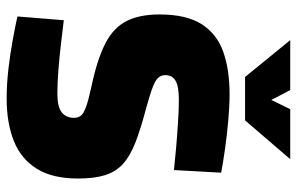

<svg xmlns="http://www.w3.org/2000/svg" viewBox="-184 -733 931 603"><g transform="rotate(90 281.5 -431.5)"><path d="M289.1 13.1Q245.2 13.1 196.8 7.6Q148.5 2 104.9 -6.1Q61.3 -14.1 31.7 -20.7L43.5 -166.4Q74.7 -162.4 116.6 -157.6Q158.5 -152.7 200.4 -149.4Q242.4 -146.2 274 -146.2Q315.6 -146.2 332.8 -159.9Q350.1 -173.7 350.1 -198.2Q350.1 -211.5 343.1 -220.2Q336.2 -228.9 315.2 -236.4Q294.2 -243.9 253 -252.9Q167 -271 117.2 -296.4Q67.4 -321.8 46.4 -362.9Q25.4 -403.9 25.4 -466.8Q25.4 -551.6 56 -599.4Q86.6 -647.2 142.7 -667.1Q198.9 -687 275.6 -687Q312 -687 357.6 -683Q403.3 -679 447.1 -672.8Q491 -666.6 522.3 -660.6L514.1 -512.3Q483.5 -515.7 443.1 -519.2Q402.7 -522.7 362.5 -525.2Q322.3 -527.7 293 -527.7Q251.2 -527.7 233.6 -517.3Q216 -506.9 216 -485.6Q216 -472.4 223.7 -463.4Q231.3 -454.4 253.2 -445.9Q275.1 -437.3 318.3 -425.4Q382.7 -408.5 425.5 -392.1Q468.3 -375.7 493.7 -353.2Q519 -330.7 529.9 -296.6Q540.7 -262.5 540.7 -211.1Q540.7 -131 510 -81.6Q479.3 -32.2 423 -9.6Q366.7 13.1 289.1 13.1ZM221.7 -735.7 106 -877.5H262.9L293.9 -818.2L323 -877.5H479.9L358.1 -735.7Z"/></g></svg>

Font: Titillium Web SemiBold
Style: Regular
Weight: 600
Designer: Mohamed Gaber, Accademia di Belle Arti di Urbino
Foundry: Kief Type Foundry, Accademia di Belle Arti di Urbino
Version: Version 3.000; ttfautohint (v1.8.4)